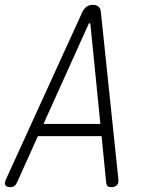

<svg xmlns="http://www.w3.org/2000/svg" viewBox="-32 -760 652 790"><path d="M405 -7 386 -200H124L37 -7Q33 1 27 5.5Q21 10 10 10Q-5 10 -10 2Q-15 -6 -7 -23L307 -711Q314 -725 324.5 -732.5Q335 -740 350 -740Q365 -740 373.5 -732.5Q382 -725 383 -711L455 -23Q457 -6 449 2Q441 10 426 10Q415 10 410.5 5.5Q406 1 405 -7ZM381 -250 340 -660Q339 -665 336.5 -665Q334 -665 332 -660L147 -250Z"/></svg>

Font: Maple Mono NL Thin
Style: Italic
Weight: 250
Italic angle: -10°
Monospace: yes
Designer: subframe7536
Version: Version 7.000